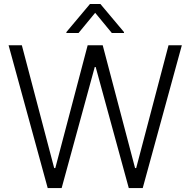

<svg xmlns="http://www.w3.org/2000/svg" viewBox="-20 -958 970 978"><path d="M223 0H294L462.7 -616.8H467.3L636 0H707L906.2 -727.3H838.4L673.7 -101.9H668L503.2 -727.3H426.5L261.7 -101.9H256L91.3 -727.3H23.8ZM380 -789.8 464.8 -892.8 549.7 -789.8H611.5V-794.7L491.5 -937.5H438.2L318.2 -794.7V-789.8Z"/></svg>

Font: Karasuma Gothic
Style: Light
Weight: 300
Designer: Rasmus Andersson / Ryoko Nishizuka
Foundry: rsms
Version: Version 1.00